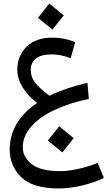

<svg xmlns="http://www.w3.org/2000/svg" viewBox="-20 -701 625 1087"><path d="M568 306Q517 332 445.5 349Q374 366 313 366Q165 366 100 302Q35 238 35 145Q35 67 74 0.5Q113 -66 190 -118Q139 -157 108.5 -206Q78 -255 78 -305Q78 -385 130 -436.5Q182 -488 279 -488Q310 -488 339 -482.5Q368 -477 406 -463L380 -372Q322 -393 273 -393Q211 -393 182.5 -369Q154 -345 154 -307Q154 -265 178.5 -233.5Q203 -202 260 -159Q353 -204 475 -232L483 -141Q376 -119 291 -79.5Q206 -40 157.5 14.5Q109 69 109 133Q109 189 160 228.5Q211 268 322 268Q365 268 426 254.5Q487 241 533 221ZM195 -600 259 -681 341 -614 277 -533ZM251 95 315 14 397 81 333 162Z"/></svg>

Font: FiraGO
Style: Italic
Weight: 400
Italic angle: -8°
Designer: bBox Type GmbH
Foundry: bBox Type GmbH
Version: Version 1.001